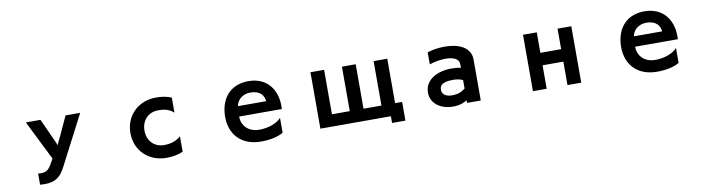

<svg xmlns="http://www.w3.org/2000/svg" viewBox="-27 -1164 7054 1910"><g transform="rotate(-10 3500.0 -209.0)"><path d="M266 4V117C282 118 297 119 312 119C425 119 476 76 525 -20C541 -52 783 -518 783 -518H635L546 -324C546 -324 519 -272 507 -240C496 -270 471 -322 471 -322L382 -518H234L433 -118C383 -27 365 6 296 6C287 6 277 6 266 4Z M1720 39V-116C1666 -67 1600 -57 1550 -57C1452 -57 1382 -129 1382 -232C1382 -336 1452 -408 1550 -408C1590 -408 1655 -406 1707 -357V-508C1656 -532 1599 -537 1550 -537C1373 -537 1240 -410 1240 -232C1240 -55 1373 72 1550 72C1607 72 1666 65 1720 39Z M2732 26V-124C2685 -71 2594 -43 2509 -43C2393 -43 2334 -124 2334 -201V-207H2766V-248C2764 -399 2676 -538 2485 -538C2285 -538 2196 -393 2196 -227C2196 -54 2304 76 2508 76C2599 76 2682 58 2732 26ZM2625 -311H2340C2347 -362 2396 -423 2485 -423C2584 -423 2621 -367 2625 -311Z M3821 120H3956V-69H3885V-518H3747V-69H3566V-518H3427V-69H3247V-518H3109V52H3821Z M4590 26V53H4729V-360C4729 -490 4601 -537 4467 -537C4406 -537 4343 -527 4292 -511V-389C4344 -406 4403 -417 4454 -417C4531 -417 4591 -394 4591 -338V-301C4563 -308 4529 -311 4497 -311C4357 -311 4225 -248 4225 -114C4225 -3 4324 65 4449 65C4529 65 4572 38 4590 26ZM4591 -177V-92C4555 -65 4520 -47 4457 -47C4387 -47 4357 -80 4357 -119C4357 -158 4375 -197 4493 -197C4524 -197 4561 -193 4591 -177Z M5605 52H5744V-518H5605V-311H5395V-518H5256V52H5395V-185H5605Z M6732 26V-124C6685 -71 6594 -43 6509 -43C6393 -43 6334 -124 6334 -201V-207H6766V-248C6764 -399 6676 -538 6485 -538C6285 -538 6196 -393 6196 -227C6196 -54 6304 76 6508 76C6599 76 6682 58 6732 26ZM6625 -311H6340C6347 -362 6396 -423 6485 -423C6584 -423 6621 -367 6625 -311Z"/></g></svg>

Font: LINE Seed JP App_OTF Bold
Style: Regular
Weight: 700
Designer: LINE & Fontrix & Fontworks
Version: Version 1.009